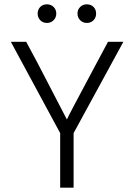

<svg xmlns="http://www.w3.org/2000/svg" viewBox="-20 -867 620 887"><path d="M381 -761C393.7 -761 404 -765.2 412 -773.5C420 -781.8 424 -792 424 -804C424 -816.7 420 -827 412 -835C404 -843 393.7 -847 381 -847C369 -847 358.8 -843 350.5 -835C342.2 -827 338 -816.7 338 -804C338 -792 342.2 -781.8 350.5 -773.5C358.8 -765.2 369 -761 381 -761ZM197 -761C209 -761 219.2 -765.2 227.5 -773.5C235.8 -781.8 240 -792 240 -804C240 -816.7 235.8 -827 227.5 -835C219.2 -843 209 -847 197 -847C184.3 -847 174 -843 166 -835C158 -827 154 -816.7 154 -804C154 -792 158 -781.8 166 -773.5C174 -765.2 184.3 -761 197 -761ZM479 -674 426 -575C340 -414.3 294.3 -327.7 289 -315L154 -575L101 -674H30L258 -252V0H320V-252L550 -674Z"/></svg>

Font: Hind Light
Style: Regular
Weight: 300
Designer: Manushi Parikh, Satya Rajpurohit
Foundry: Indian Type Foundry
Version: Version 1.201;PS 1.0;hotconv 1.0.78;makeotf.lib2.5.61930; tt